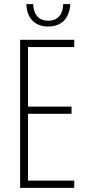

<svg xmlns="http://www.w3.org/2000/svg" viewBox="-20 -906 425 926"><path d="M212 -778C275 -778 315 -816 319 -886H285C283 -834 257 -806 213 -806C168 -806 142 -834 140 -886H107C110 -813 153 -778 212 -778ZM338 0V-35H115V-357H325V-392H115V-679H338V-714H77V0Z"/></svg>

Font: Noto Sans ExtraCondensed ExtraLight
Style: Regular
Weight: 200
Width: 2
Designer: Monotype Design Team
Foundry: Monotype Imaging Inc.
Version: Version 2.013